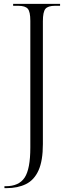

<svg xmlns="http://www.w3.org/2000/svg" viewBox="-20 -734 365 994"><path d="M3 240V230H10Q78 230 107.5 185.5Q137 141 137 30V-626Q137 -673 124 -688.5Q111 -704 74 -704H48V-714H291V-704H265Q228 -704 215 -688Q202 -672 202 -624V12Q202 98 179.5 148Q157 198 114.5 219Q72 240 14 240Z"/></svg>

Font: Noto Serif Display SemiCondensed Light
Style: Regular
Weight: 300
Width: 4
Designer: Monotype Design Team
Foundry: Monotype Imaging Inc.
Version: Version 2.009